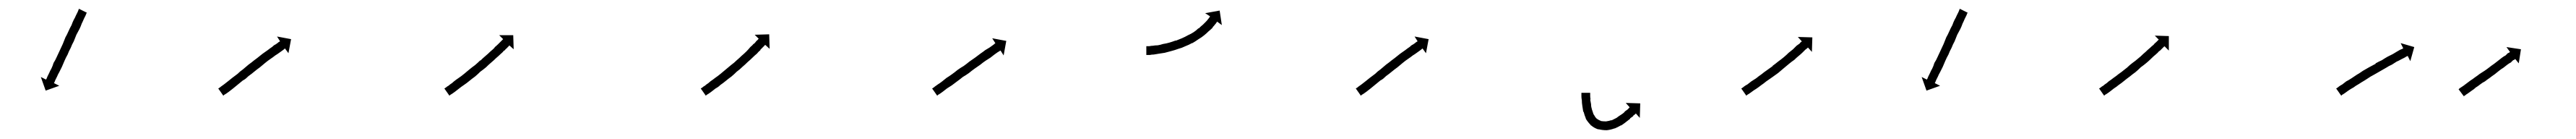

<svg xmlns="http://www.w3.org/2000/svg" viewBox="-20 -288 5868 316"><path d="M177 -258Q176 -255 175 -253Q173 -249 171 -245Q169 -240 166 -234Q164 -228 161 -222Q158 -216 154 -209Q151 -201 148 -194Q144 -187 141 -179Q137 -172 134 -164Q130 -157 127 -150Q124 -143 121 -136Q118 -130 115 -124Q112 -119 110 -114Q108 -110 106 -106Q105 -103 104 -101Q103 -100 103 -99L115 -93L84 -82L73 -113L85 -107Q85 -108 86 -109Q87 -112 88 -114Q90 -118 92 -122Q94 -127 97 -132Q100 -138 102 -145Q106 -151 109 -158Q112 -165 116 -173Q119 -180 123 -188Q126 -195 129 -203Q133 -210 136 -217Q139 -224 143 -231Q145 -237 148 -243Q151 -248 153 -253Q155 -257 157 -261Q158 -264 159 -266Q159 -267 160 -268L178 -259Q178 -259 177 -258Z M479 -88Q481 -89 483 -91Q483 -91 483 -91Q483 -91 483 -91Q483 -91 483 -91Q483 -91 483 -91Q486 -93 490 -96Q490 -96 490 -96Q490 -96 490 -96Q490 -96 490 -96Q490 -96 490 -96Q494 -99 499 -103Q504 -107 509 -111Q514 -115 521 -120Q524 -123 527 -125.5Q530 -128 533 -130Q540 -136 546 -141Q553 -146 559 -151Q566 -156 572 -161Q578 -166 584 -170Q590 -174 595 -178Q600 -181 604 -185Q608 -187 612 -190Q614 -192 616 -193Q617 -194 618 -194L611 -205L643 -199L637 -167L629 -178Q629 -177 628 -177Q626 -175 623 -173Q620 -171 616 -168Q612 -165 607 -162Q602 -158 596 -154Q590 -150 584 -145Q578 -140 572 -135Q565 -130 559 -125Q553 -120 546 -115Q543 -112 540 -109.5Q537 -107 533 -105Q527 -100 522 -96Q516 -91 511 -87Q506 -83 502 -80Q502 -80 502 -80Q502 -80 502 -80Q502 -80 502 -80Q502 -80 502 -80Q498 -77 495 -75Q495 -75 495 -75Q495 -75 495 -75Q495 -75 495 -75Q495 -75 495 -75Q492 -73 490 -72Q489 -71 489 -70L477 -87Q478 -87 479 -88Z M994 -88Q996 -89 998 -91Q1002 -93 1005 -96Q1010 -99 1014 -103Q1019 -107 1025 -111Q1031 -115 1037 -120Q1043 -125 1049 -130Q1049 -130 1049 -130Q1049 -130 1049 -130Q1049 -130 1049 -130Q1049 -130 1049 -130Q1055 -135 1062 -140Q1062 -140 1062 -140Q1062 -140 1062 -140Q1062 -140 1062 -140Q1062 -140 1062 -140Q1068 -145 1074 -151Q1074 -151 1074 -150.5Q1074 -150 1074 -150Q1074 -150 1074 -150Q1074 -150 1074 -150Q1080 -156 1086 -161Q1086 -161 1086 -161Q1086 -161 1086 -161Q1086 -161 1086 -161Q1086 -161 1086 -161Q1092 -166 1097 -171Q1102 -175 1107 -180H1106Q1111 -184 1115 -188Q1118 -191 1121 -194Q1123 -196 1125 -198Q1125 -198 1126 -199L1117 -208H1149L1150 -176L1140 -185Q1140 -184 1139 -183Q1137 -182 1135 -179Q1132 -177 1129 -173H1128Q1125 -169 1120 -165Q1116 -161 1110 -156Q1105 -151 1099 -146Q1099 -146 1099 -146Q1099 -146 1099 -146Q1099 -146 1099 -146Q1099 -146 1099 -146Q1093 -141 1087 -135Q1087 -135 1087 -135Q1087 -135 1087 -135Q1087 -135 1087 -135Q1087 -135 1087 -135Q1081 -130 1074 -125Q1074 -125 1074 -125Q1074 -125 1074 -125Q1074 -125 1074 -125Q1074 -125 1074 -125Q1068 -119 1062 -114Q1062 -114 1062 -114Q1062 -114 1062 -114Q1062 -114 1062 -114Q1062 -114 1062 -114Q1055 -109 1049 -104Q1043 -99 1037 -95Q1031 -91 1026 -87Q1021 -83 1017 -80Q1013 -77 1010 -75Q1007 -73 1005 -72Q1004 -71 1004 -70L992 -87Q993 -87 994 -88Z M1578 -88Q1580 -89 1582 -91Q1586 -93 1589 -96Q1594 -99 1598 -103Q1604 -107 1609 -111Q1609 -111 1609 -111Q1609 -111 1609 -111Q1609 -111 1609 -111Q1609 -111 1609 -111Q1615 -115 1621 -120Q1621 -120 1621 -120Q1621 -120 1621 -120Q1621 -120 1621 -120Q1621 -120 1621 -120Q1627 -125 1633 -130Q1633 -130 1633 -130Q1633 -130 1633 -130Q1633 -130 1633 -130Q1633 -130 1633 -130Q1639 -135 1645 -140Q1645 -140 1645 -140Q1645 -140 1645 -140Q1645 -140 1645 -140Q1645 -140 1645 -140Q1652 -145 1658 -151Q1658 -151 1658 -151Q1658 -151 1658 -151Q1658 -151 1658 -151Q1658 -151 1658 -151Q1664 -156 1669 -161Q1669 -161 1669 -161Q1669 -161 1669 -161Q1669 -161 1669 -161Q1669 -161 1669 -161Q1675 -166 1680 -171Q1680 -171 1680 -171Q1680 -171 1680 -171Q1680 -171 1680 -171Q1680 -171 1680 -171Q1685 -176 1689 -181Q1694 -185 1697 -189V-188Q1701 -192 1703 -195Q1706 -197 1707 -199Q1708 -199 1708 -200L1699 -209L1732 -210L1733 -177L1723 -186Q1722 -186 1722 -185Q1720 -183 1718 -181Q1715 -178 1712 -175V-174Q1708 -171 1704 -166Q1699 -162 1694 -157Q1694 -157 1694 -157Q1694 -157 1694 -157Q1694 -157 1694 -157Q1694 -157 1694 -157Q1689 -152 1683 -147Q1683 -147 1683 -147Q1683 -147 1683 -147Q1683 -147 1683 -147Q1683 -147 1683 -147Q1677 -141 1671 -136Q1671 -136 1671 -136Q1671 -136 1671 -136Q1671 -136 1671 -136Q1671 -136 1671 -136Q1665 -130 1658 -125Q1658 -125 1658 -125Q1658 -125 1658 -125Q1658 -125 1658 -125Q1658 -125 1658 -125Q1652 -119 1646 -114Q1646 -114 1646 -114Q1646 -114 1646 -114Q1646 -114 1646 -114Q1646 -114 1646 -114Q1639 -109 1633 -104Q1633 -104 1633 -104Q1633 -104 1633 -104Q1633 -104 1633 -104Q1633 -104 1633 -104Q1627 -99 1621 -95Q1621 -95 1621 -95Q1621 -95 1621 -95Q1621 -95 1621 -95Q1621 -95 1621 -95Q1616 -90 1610 -87Q1605 -83 1601 -80Q1597 -77 1594 -75Q1591 -73 1589 -72Q1588 -71 1588 -70L1576 -87Q1577 -87 1578 -88Z M2105 -88Q2107 -89 2109 -91Q2112 -93 2116 -96Q2121 -99 2126 -103Q2130 -106 2136 -111Q2141 -114 2148 -119Q2155 -124 2161 -129Q2168 -134 2175 -138Q2182 -143 2188 -148Q2195 -153 2201 -157Q2208 -162 2213 -166Q2219 -170 2224 -174Q2229 -177 2234 -180Q2238 -183 2241 -185Q2244 -187 2246 -189Q2247 -189 2247 -190L2240 -201L2272 -195L2266 -162L2259 -173Q2258 -173 2257 -172Q2255 -171 2252 -169Q2249 -167 2245 -164Q2241 -161 2236 -157Q2231 -154 2225 -150Q2219 -146 2213 -141Q2207 -137 2200 -132Q2193 -127 2187 -122Q2180 -117 2173 -113Q2167 -108 2160 -103Q2153 -98 2148 -94Q2142 -90 2137 -87Q2132 -83 2128 -80Q2124 -77 2121 -75Q2118 -73 2116 -72Q2115 -71 2115 -70L2103 -87Q2104 -87 2105 -88Z M2593 -183Q2593 -183 2593 -183Q2593 -183 2593 -183Q2593 -183 2593 -183Q2593 -183 2593 -183Q2595 -183 2598 -183Q2598 -183 2598 -183Q2598 -183 2598 -183Q2598 -183 2598 -183Q2598 -183 2598 -183Q2602 -184 2606 -184Q2606 -184 2606 -184Q2606 -184 2606 -184Q2606 -184 2606 -184Q2606 -184 2606 -184Q2611 -185 2617 -185Q2617 -185 2617 -185Q2617 -185 2617 -185Q2617 -185 2617 -185Q2617 -185 2617 -185Q2623 -186 2629 -188Q2629 -188 2629 -188Q2629 -188 2629 -188Q2629 -188 2629 -188Q2629 -188 2629 -188Q2636 -189 2643 -191Q2643 -191 2643 -191Q2643 -191 2643 -191Q2643 -191 2643 -191Q2643 -191 2643 -191Q2650 -193 2658 -196Q2658 -196 2658 -195.5Q2658 -195 2658 -195Q2658 -195 2657.5 -195Q2657 -195 2657 -195Q2665 -198 2672 -201Q2672 -201 2672 -201Q2672 -201 2672 -201Q2672 -201 2672 -201Q2672 -201 2672 -201Q2679 -204 2686 -208Q2686 -208 2686 -208Q2686 -208 2686 -208Q2686 -208 2686 -208Q2686 -208 2686 -208Q2693 -211 2699 -215Q2699 -215 2699 -215Q2699 -215 2699 -215Q2699 -215 2699 -215Q2699 -215 2699 -215Q2705 -219 2710 -224Q2710 -224 2710 -224Q2710 -224 2710 -223Q2710 -223 2710 -223Q2710 -223 2710 -223Q2715 -228 2720 -232Q2720 -232 2720 -232Q2720 -232 2720 -232Q2720 -232 2719.5 -231.5Q2719 -231 2719 -231Q2723 -235 2727 -239Q2727 -239 2727 -239Q2727 -239 2727 -239Q2727 -239 2727 -239Q2727 -239 2727 -239Q2730 -242 2732 -245Q2732 -245 2732 -245Q2732 -245 2732 -245Q2732 -245 2732 -245Q2732 -245 2732 -245Q2734 -247 2735 -249Q2735 -249 2735 -249Q2735 -249 2735 -249Q2735 -249 2735 -249Q2735 -249 2735 -249Q2736 -250 2736 -251L2725 -258L2758 -264L2763 -231L2752 -239Q2752 -238 2751 -237Q2751 -237 2751 -237Q2751 -237 2751 -237Q2751 -237 2751 -237Q2751 -237 2751 -237Q2750 -235 2748 -233Q2748 -233 2748 -233Q2748 -233 2748 -233Q2748 -233 2748 -233Q2748 -233 2748 -233Q2745 -229 2742 -226Q2742 -226 2742 -226Q2742 -226 2742 -226Q2742 -226 2742 -225.5Q2742 -225 2742 -225Q2738 -221 2733 -217Q2733 -217 2733 -217Q2733 -217 2733 -217Q2733 -217 2733 -217Q2733 -217 2733 -217Q2728 -212 2723 -208Q2723 -208 2723 -208Q2723 -208 2723 -208Q2723 -208 2723 -208Q2723 -208 2723 -208Q2717 -203 2710 -199Q2710 -199 2710 -199Q2710 -199 2710 -199Q2710 -199 2710 -199Q2710 -199 2710 -199Q2703 -194 2696 -190Q2696 -190 2696 -190Q2696 -190 2696 -190Q2695 -190 2695 -190Q2695 -190 2695 -190Q2688 -186 2680 -183Q2680 -183 2680 -183Q2680 -183 2680 -183Q2680 -183 2680 -183Q2680 -183 2680 -183Q2672 -179 2664 -177Q2664 -177 2664 -177Q2664 -177 2664 -177Q2664 -177 2664 -177Q2664 -177 2664 -177Q2656 -174 2648 -172Q2648 -172 2648 -172Q2648 -172 2648 -172Q2648 -172 2648 -172Q2648 -172 2648 -172Q2641 -170 2633 -168Q2633 -168 2633 -168Q2633 -168 2633 -168Q2633 -168 2633 -168Q2633 -168 2633 -168Q2626 -167 2620 -166Q2620 -166 2620 -166Q2620 -166 2620 -166Q2620 -166 2620 -166Q2620 -166 2620 -166Q2614 -165 2608 -164Q2608 -164 2608 -164Q2608 -164 2608 -164Q2608 -164 2608 -164Q2608 -164 2608 -164Q2603 -164 2599 -163Q2599 -163 2599 -163Q2599 -163 2599 -163Q2599 -163 2599 -163Q2599 -163 2599 -163Q2596 -163 2593 -163Q2593 -163 2593 -163Q2593 -163 2593 -163Q2593 -163 2593 -163Q2593 -163 2593 -163Q2592 -163 2591 -163V-183Q2592 -183 2593 -183Z M3070 -88Q3072 -89 3074 -91Q3074 -91 3074 -91Q3074 -91 3074 -91Q3074 -91 3074 -91Q3074 -91 3074 -91Q3077 -93 3081 -96Q3081 -96 3081 -96Q3081 -96 3081 -96Q3081 -96 3081 -96Q3081 -96 3081 -96Q3085 -99 3090 -103Q3095 -107 3100 -111Q3105 -115 3112 -120Q3115 -123 3118 -125.5Q3121 -128 3124 -130Q3131 -136 3137 -141Q3144 -146 3150 -151Q3157 -156 3163 -161Q3169 -166 3175 -170Q3181 -174 3186 -178Q3191 -181 3195 -185Q3199 -187 3203 -190Q3205 -192 3207 -193Q3208 -194 3209 -194L3202 -205L3234 -199L3228 -167L3220 -178Q3220 -177 3219 -177Q3217 -175 3214 -173Q3211 -171 3207 -168Q3203 -165 3198 -162Q3193 -158 3187 -154Q3181 -150 3175 -145Q3169 -140 3163 -135Q3156 -130 3150 -125Q3144 -120 3137 -115Q3134 -112 3131 -109.5Q3128 -107 3124 -105Q3118 -100 3113 -96Q3107 -91 3102 -87Q3097 -83 3093 -80Q3093 -80 3093 -80Q3093 -80 3093 -80Q3093 -80 3093 -80Q3093 -80 3093 -80Q3089 -77 3086 -75Q3086 -75 3086 -75Q3086 -75 3086 -75Q3086 -75 3086 -75Q3086 -75 3086 -75Q3083 -73 3081 -72Q3080 -71 3080 -70L3068 -87Q3069 -87 3070 -88Z M3602 -75Q3602 -75 3602 -75Q3602 -75 3602 -75Q3602 -75 3602 -75Q3602 -75 3602 -75Q3602 -73 3602 -70Q3602 -70 3602 -70Q3602 -70 3602 -70Q3602 -70 3602 -70Q3602 -70 3602 -70Q3602 -66 3603 -61Q3603 -61 3603 -61Q3603 -61 3603 -62Q3602 -62 3602 -62Q3602 -62 3602 -62Q3603 -56 3604 -51Q3604 -51 3604 -51Q3604 -51 3604 -51Q3604 -51 3604 -51Q3604 -51 3604 -51Q3604 -45 3606 -39Q3606 -39 3606 -39Q3606 -39 3606 -39Q3606 -39 3606 -39Q3606 -39 3606 -39Q3608 -33 3610 -27Q3610 -27 3610 -27Q3610 -27 3610 -28Q3610 -28 3610 -28Q3610 -28 3610 -28Q3613 -22 3617 -18Q3617 -18 3617 -18Q3616 -19 3616 -19Q3621 -15 3627 -13Q3627 -13 3626 -13Q3625 -13 3625 -13Q3632 -12 3639 -12Q3639 -12 3639 -12Q3638 -12 3638 -12Q3645 -13 3651 -15Q3651 -15 3651 -15Q3651 -15 3651 -15Q3651 -15 3650.5 -14.5Q3650 -14 3650 -14Q3656 -17 3662 -20Q3662 -20 3662 -20Q3662 -20 3662 -20Q3662 -20 3662 -20Q3662 -20 3662 -20Q3667 -24 3672 -27Q3672 -27 3672 -27Q3672 -27 3672 -27Q3672 -27 3672 -27Q3672 -27 3672 -27Q3677 -30 3681 -34Q3681 -34 3680.5 -34Q3680 -34 3680 -34Q3680 -34 3680 -34Q3680 -34 3680 -34Q3684 -37 3687 -39Q3687 -39 3687 -39Q3687 -39 3687 -39Q3687 -39 3687 -39Q3687 -39 3687 -39Q3689 -41 3691 -43Q3691 -44 3692 -44L3683 -54L3716 -53L3715 -20L3706 -30Q3705 -29 3704 -28Q3703 -27 3700 -25Q3700 -25 3700 -25Q3700 -25 3700 -25Q3700 -25 3700 -24.5Q3700 -24 3700 -24Q3697 -22 3693 -19Q3693 -19 3693 -19Q3693 -19 3693 -19Q3693 -19 3693 -18.5Q3693 -18 3693 -18Q3689 -15 3684 -11Q3684 -11 3684 -11Q3684 -11 3684 -11Q3684 -11 3684 -11Q3684 -11 3684 -11Q3679 -7 3673 -3Q3673 -3 3672.5 -3Q3672 -3 3672 -3Q3672 -3 3672 -3Q3672 -3 3672 -3Q3665 1 3658 4Q3658 4 3658 4Q3658 4 3658 4Q3658 4 3657.5 4Q3657 4 3657 4Q3649 7 3640 8Q3640 8 3640 8Q3639 8 3639 8Q3630 8 3622 6Q3622 6 3621 6Q3620 6 3620 6Q3611 3 3604 -3Q3604 -3 3603 -3Q3603 -4 3603 -4Q3597 -10 3592 -18Q3592 -18 3592 -18.5Q3592 -19 3592 -19Q3592 -19 3592 -19Q3592 -19 3592 -19Q3589 -26 3587 -34Q3587 -34 3586.5 -34Q3586 -34 3586 -34Q3586 -34 3586 -34.5Q3586 -35 3586 -35Q3585 -41 3584 -48Q3584 -48 3584 -48Q3584 -48 3584 -48Q3584 -48 3584 -48Q3584 -48 3584 -48Q3583 -54 3583 -60Q3583 -60 3583 -60Q3583 -60 3583 -60Q3583 -60 3583 -60Q3583 -60 3583 -60Q3582 -65 3582 -69Q3582 -69 3582 -69Q3582 -69 3582 -69Q3582 -69 3582 -69Q3582 -69 3582 -69Q3582 -72 3582 -75Q3582 -75 3582 -75Q3582 -75 3582 -75Q3582 -75 3582 -75Q3582 -75 3582 -75Q3582 -76 3582 -77H3602Q3602 -76 3602 -75Z M3948 -88Q3950 -89 3952 -91Q3956 -94 3960 -96Q3964 -99 3969 -103Q3974 -106 3980 -110Q3986 -115 3992 -119Q3998 -124 4004 -128Q4011 -133 4018 -138H4017Q4024 -143 4030 -148Q4030 -148 4030 -148Q4030 -148 4030 -148Q4030 -148 4030 -148Q4030 -148 4030 -148Q4037 -153 4043 -158Q4043 -158 4043 -158Q4043 -158 4043 -158Q4043 -158 4043 -158Q4043 -158 4043 -158Q4049 -163 4054 -168Q4054 -168 4054 -168Q4054 -168 4054 -168Q4054 -168 4054 -168Q4054 -168 4054 -168Q4059 -172 4064 -176Q4068 -180 4072 -184Q4076 -187 4079 -189Q4081 -192 4083 -193Q4084 -194 4084 -194L4075 -204L4108 -203L4107 -170L4098 -180Q4097 -179 4096 -178Q4095 -177 4092 -175Q4089 -172 4086 -169Q4082 -165 4077 -161Q4072 -157 4067 -152Q4067 -152 4067 -152Q4067 -152 4067 -152Q4067 -152 4067 -152Q4067 -152 4067 -152Q4061 -148 4055 -143Q4055 -143 4055 -143Q4055 -143 4055 -143Q4055 -143 4055 -143Q4055 -143 4055 -143Q4049 -138 4043 -133Q4043 -133 4043 -133Q4043 -133 4043 -133Q4043 -133 4043 -133Q4043 -133 4043 -133Q4036 -127 4030 -122Q4023 -117 4016 -112Q4010 -108 4003 -103Q3997 -98 3991 -94Q3986 -90 3980 -86Q3975 -83 3971 -80Q3967 -77 3964 -75Q3961 -73 3959 -72Q3958 -71 3958 -70L3946 -87Q3947 -87 3948 -88Z M4461 -258Q4460 -255 4459 -253Q4457 -249 4455 -245Q4453 -240 4450 -234Q4448 -228 4445 -222Q4442 -216 4438 -209Q4435 -201 4432 -194Q4428 -187 4425 -179Q4421 -172 4418 -164Q4414 -157 4411 -150Q4408 -143 4405 -136Q4402 -130 4399 -124Q4396 -119 4394 -114Q4392 -110 4390 -106Q4389 -103 4388 -101Q4387 -100 4387 -99L4399 -93L4368 -82L4357 -113L4369 -107Q4369 -108 4370 -109Q4371 -112 4372 -114Q4374 -118 4376 -122Q4378 -127 4381 -132Q4384 -138 4386 -145Q4390 -151 4393 -158Q4396 -165 4400 -173Q4403 -180 4407 -188Q4410 -195 4413 -203Q4417 -210 4420 -217Q4423 -224 4427 -231Q4429 -237 4432 -243Q4435 -248 4437 -253Q4439 -257 4441 -261Q4442 -264 4443 -266Q4443 -267 4444 -268L4462 -259Q4462 -259 4461 -258Z M4763 -88Q4765 -89 4767 -91Q4771 -93 4774 -96Q4779 -99 4783 -103Q4789 -107 4794 -111Q4800 -115 4806 -120Q4812 -124 4818 -129Q4825 -134 4831 -140Q4837 -145 4844 -150Q4850 -155 4856 -160Q4861 -165 4867 -170Q4872 -175 4877 -179Q4881 -183 4885 -186Q4888 -190 4891 -192Q4894 -195 4895 -196Q4896 -197 4897 -198L4888 -207L4920 -206V-173L4910 -183Q4910 -182 4909 -182Q4907 -180 4905 -178Q4902 -175 4899 -172H4898Q4895 -168 4890 -164Q4885 -160 4880 -155Q4875 -150 4869 -145Q4863 -140 4856 -135Q4850 -129 4844 -124Q4837 -119 4831 -114Q4824 -109 4818 -104Q4812 -99 4806 -95Q4800 -90 4795 -87Q4790 -83 4786 -80Q4782 -77 4779 -75Q4776 -73 4774 -72Q4773 -71 4773 -70L4761 -87Q4762 -87 4763 -88Z M5303 -88Q5305 -89 5307 -91Q5311 -94 5315 -96Q5319 -99 5324 -103Q5330 -106 5336 -110Q5342 -114 5348 -118Q5355 -122 5362 -127Q5369 -131 5376 -135Q5384 -139 5391 -143V-144Q5398 -148 5405 -151Q5411 -155 5418 -159Q5424 -162 5430 -165Q5435 -168 5440 -171Q5442 -172 5443.5 -173Q5445 -174 5447 -175Q5450 -176 5452 -177Q5453 -178 5454 -178L5448 -190L5479 -181L5470 -149L5464 -161Q5463 -160 5462 -160Q5460 -159 5457 -157Q5455 -156 5453 -155Q5451 -154 5449 -153Q5444 -150 5439 -148Q5433 -144 5428 -141Q5421 -138 5415 -134Q5408 -130 5401 -126Q5394 -122 5387 -118Q5379 -114 5372 -109Q5366 -105 5359 -101Q5353 -97 5346 -93Q5341 -89 5335 -86Q5330 -83 5326 -80Q5322 -77 5319 -75Q5316 -73 5314 -72Q5313 -71 5313 -70L5301 -87Q5302 -87 5303 -88Z M5581 -86Q5583 -88 5585 -89Q5588 -91 5591 -93Q5595 -96 5599 -99Q5603 -102 5607 -105Q5612 -108 5617 -112Q5623 -116 5628 -120Q5634 -124 5639 -127Q5645 -131 5650 -135Q5655 -139 5661 -143Q5666 -147 5670 -150Q5675 -154 5679 -157Q5683 -160 5687 -162Q5690 -165 5692 -167Q5695 -168 5696 -169Q5697 -170 5697 -170L5689 -181L5722 -176L5717 -144L5709 -154Q5709 -154 5708 -153Q5707 -152 5704 -151Q5702 -149 5699 -146Q5695 -144 5691 -141Q5687 -138 5682 -134Q5677 -131 5672 -127Q5667 -123 5662 -119Q5656 -115 5651 -111Q5645 -107 5640 -103Q5634 -100 5629 -96Q5624 -92 5619 -89Q5615 -85 5610 -82Q5607 -80 5603 -77Q5599 -74 5597 -73Q5595 -71 5593 -70Q5592 -70 5592 -69L5580 -85Q5581 -86 5581 -86Z"/></svg>

Font: FRB American Cursive Just Arrows Light
Style: Italic
Weight: 300
Italic angle: -25°
Version: Version 2.0;Modular Font Editor K font №1